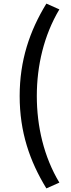

<svg xmlns="http://www.w3.org/2000/svg" viewBox="-20 -845 396 1064"><path d="M237 199 309 167C223 24 184 -145 184 -313C184 -480 223 -649 309 -793L237 -825C144 -673 89 -510 89 -313C89 -114 144 47 237 199Z"/></svg>

Font: GenYoGothic2 TW M
Style: Regular
Weight: 500
Version: Version 2.100;PS 2.1;hotconv 16.6.51;makeotf.lib2.5.65220 DE